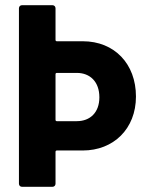

<svg xmlns="http://www.w3.org/2000/svg" viewBox="-20 -720 569 740"><path d="M299 -561H199C196 -561 194 -563 194 -566V-688C194 -695 189 -700 182 -700H65C58 -700 53 -695 53 -688V-12C53 -5 58 0 65 0H182C189 0 194 -5 194 -12V-135C194 -138 196 -140 199 -140H299C417 -140 504 -223 504 -348C504 -474 421 -561 299 -561ZM276 -253H199C196 -253 194 -255 194 -258V-434C194 -437 196 -439 199 -439H276C327 -439 363 -405 363 -345C363 -286 327 -253 276 -253Z"/></svg>

Font: Barlow Semi Condensed
Style: Bold
Weight: 700
Width: 4
Designer: Jeremy Tribby
Foundry: Tribby Type
Version: Version 1.422;hotconv 1.0.109;makeotfexe 2.5.65596